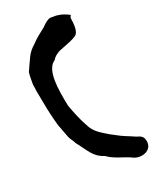

<svg xmlns="http://www.w3.org/2000/svg" viewBox="-208 -826 795 957"><g transform="rotate(-30 190.0 -347.5)"><path d="M15 -477 16 -409C16 -361 19 -317 23 -278V-277C27 -256 33 -226 37 -203V-202C42 -182 50 -172 54 -157V-155L55 -154C67 -133 78 -106 94 -78C109 -53 124 -39 150 -25C182 9 233 26 266 51L267 52C309 79 374 63 366 5C365 -21 335 -29 333 -31C301 -53 274 -67 249 -88L248 -89C230 -102 212 -117 196 -132C172 -154 154 -175 146 -208L145 -209C132 -248 123 -289 115 -335C112 -431 114 -538 168 -564L171 -565C182 -581 210 -593 225 -595H227C240 -599 286 -605 312 -616C349 -626 343 -702 345 -709L353 -720L341 -729C324 -741 300 -753 274 -756C269 -757 259 -760 248 -758H247L246 -757C227 -751 216 -741 203 -733C176 -719 148 -704 123 -685C78 -658 69 -633 32 -581L30 -579C24 -560 20 -537 16 -513V-511C16 -500 16 -490 15 -478Z"/></g></svg>

Font: Vapor
Style: ExBd
Weight: 800
Foundry: Cannot Into Space Fonts
Version: Version 0.179